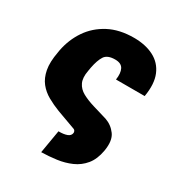

<svg xmlns="http://www.w3.org/2000/svg" viewBox="-177 -674 931 996"><g transform="rotate(30 288.0 -175.5)"><path d="M215.8 202.1 239.3 63.5Q270.5 64 290 56.6Q309.6 49.3 311.5 31.2Q312 24.9 308.1 18.8Q304.2 12.7 289.1 8.8L187.5 -28.3Q149.4 -43 116 -61.8Q82.5 -80.6 59.6 -109.4Q36.6 -138.2 28.3 -181.9Q20 -225.6 32.2 -290L34.2 -302.7Q47.9 -373.5 86.2 -429.9Q124.5 -486.3 187.3 -519.5Q250 -552.7 336.9 -552.7Q406.2 -552.7 455.8 -527.1Q505.4 -501.5 527.1 -449.7Q548.8 -397.9 535.2 -318.4H363.3Q369.6 -358.9 357.4 -382.6Q345.2 -406.2 308.6 -406.2Q262.2 -406.2 245.6 -380.4Q229 -354.5 219.7 -306.6L215.8 -284.2Q207.5 -239.7 220.5 -212.4Q233.4 -185.1 262.9 -168.9Q292.5 -152.8 333 -140.6L418 -115.2Q457.5 -101.6 482.4 -67.6Q507.3 -33.7 496.1 31.2Q486.3 86.9 458.5 120.6Q430.7 154.3 391.1 171.6Q351.6 189 306.2 195.1Q260.7 201.2 215.8 202.1Z"/></g></svg>

Font: Inter Tight Black
Style: Italic
Weight: 900
Italic angle: -9.39999°
Designer: Rasmus Andersson
Foundry: rsms
Version: Version 3.004; ttfautohint (v1.8.4.7-5d5b)